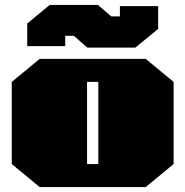

<svg xmlns="http://www.w3.org/2000/svg" viewBox="-20 -763 756 783"><path d="M336 -569 281 -617H246V-575H91V-667L183 -743H379L434 -696H469V-738H625V-645L532 -569ZM142 0 28 -94V-429L142 -523H574L688 -429V-94L574 0ZM335 -94H381V-429H335Z"/></svg>

Font: Tomorrow Black
Style: Regular
Weight: 900
Designer: Tony de Marco, Monica Rizzolli
Foundry: Just in Type
Version: Version 2.002